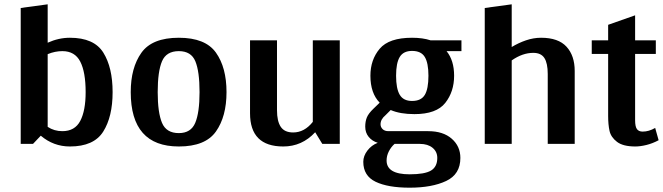

<svg xmlns="http://www.w3.org/2000/svg" viewBox="-20 -667 3073 890"><path d="M502 -240Q502 -126 458.5 -57Q415 12 304 12Q228 12 169 -38L133 0H76V-630L201 -647V-469Q252 -492 304 -492Q416 -492 459 -423Q502 -354 502 -240ZM377 -240Q377 -333 352 -381.5Q327 -430 269 -430Q235 -430 201 -416V-79Q231 -59 269 -59Q327 -59 352 -106.5Q377 -154 377 -240Z M586 -240Q586 -353 635.5 -422.5Q685 -492 809 -492Q932 -492 981 -423Q1030 -354 1030 -240Q1030 -127 981 -57.5Q932 12 809 12Q586 12 586 -240ZM905 -240Q905 -336 885.5 -383Q866 -430 809 -430Q751 -430 731 -383Q711 -336 711 -240Q711 -145 731 -97.5Q751 -50 809 -50Q865 -50 885 -97.5Q905 -145 905 -240Z M1555 -480V0H1474L1441 -54Q1380 12 1293 12Q1139 12 1139 -142V-480H1264V-156Q1264 -105 1281.5 -79Q1299 -53 1339 -53Q1391 -53 1430 -102V-480Z M2119 -430H2050Q2085 -387 2085 -316Q2085 -242 2044 -190Q2003 -138 1901 -138Q1835 -138 1791 -157L1767 -133Q1744 -114 1744 -91Q1744 -78 1753.5 -68.5Q1763 -59 1781 -59H1965Q2034 -59 2074 -24Q2114 11 2114 65Q2114 141 2048 172Q1982 203 1879 203Q1778 203 1721 175.5Q1664 148 1664 83Q1664 56 1683 31Q1702 6 1731 -5Q1705 -13 1689 -32.5Q1673 -52 1673 -80Q1673 -104 1680.5 -122.5Q1688 -141 1711 -163L1740 -191Q1697 -235 1697 -316Q1697 -390 1740 -441Q1783 -492 1890 -492Q1940 -492 1976 -480H2119ZM1966 -316Q1966 -375 1949 -403Q1932 -431 1890 -431Q1850 -431 1833 -403Q1816 -375 1816 -316Q1816 -256 1833 -227.5Q1850 -199 1890 -199Q1932 -199 1949 -227Q1966 -255 1966 -316ZM1772 77Q1772 141 1879 141Q1949 141 1978 123.5Q2007 106 2007 65Q2007 36 1985 18Q1963 0 1926 0H1809Q1793 14 1782.5 34.5Q1772 55 1772 77Z M2644 -338V0H2519V-324Q2519 -374 2503.5 -398Q2488 -422 2452 -422Q2402 -422 2352 -387V0H2227V-630L2352 -647V-449Q2383 -468 2418 -480Q2453 -492 2488 -492Q2568 -492 2606 -450.5Q2644 -409 2644 -338Z M3033 -17Q3005 -2 2976.5 5Q2948 12 2925 12Q2868 12 2840 -9.5Q2812 -31 2805.5 -60Q2799 -89 2799 -130V-417H2723V-480H2799V-552L2924 -596V-480H3020V-417H2924V-110Q2924 -80 2932.5 -68.5Q2941 -57 2959 -57Q2988 -57 3017 -74Z"/></svg>

Font: Arya
Style: Bold
Weight: 700
Designer: Eduardo Rodriguez Tunni, Modular Infotech
Foundry: Eduardo Rodriguez Tunni, Modular Infotech
Version: Version 1.002